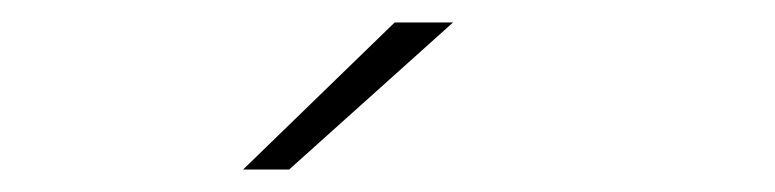

<svg xmlns="http://www.w3.org/2000/svg" viewBox="-20 -720 690 171"><path d="M237.5 -569H196.5L331.5 -700H383.5Z"/></svg>

Font: Trispace Thin
Style: Regular
Weight: 100
Designer: Tyler Finck
Foundry: Etcetera Type Company
Version: Version 1.210